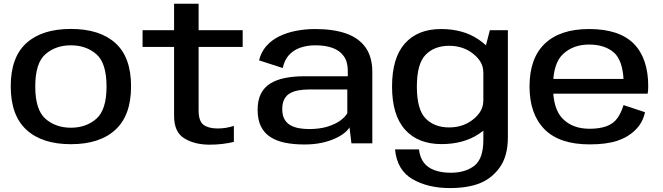

<svg xmlns="http://www.w3.org/2000/svg" viewBox="-20 -748 3460 1002"><path d="M350 4.5Q500.5 4.5 582.2 -70.8Q664 -146 664 -297.5Q664 -449.5 582.2 -523.2Q500.5 -597 350 -597Q199.5 -597 117.8 -523.2Q36 -449.5 36 -297.5Q36 -146 117.8 -70.8Q199.5 4.5 350 4.5ZM350 -81.5Q270.5 -81.5 217.2 -128.2Q164 -175 164 -296.5Q164 -419 217.2 -465.2Q270.5 -511.5 350 -511.5Q429.5 -511.5 482.8 -465.2Q536 -419 536 -296.5Q536 -175 482.8 -128.2Q429.5 -81.5 350 -81.5Z M1074 7Q1140.5 7 1200.5 -7.5V-91Q1159 -77.5 1116 -77.5Q1069 -77.5 1042.8 -96.2Q1016.5 -115 1016.5 -172.5V-503H1246.5V-590.5H1016.5V-728.5H888.5V-590.5H724V-503H888.5V-143Q888.5 -58 942.5 -25.5Q996.5 7 1074 7Z M1568.5 6Q1618 6 1657.8 -2.5Q1697.5 -11 1727.2 -24.5Q1757 -38 1776.5 -53.5Q1796 -69 1804 -83.5L1814 0H1923V-372Q1923 -450.5 1888 -500Q1853 -549.5 1786.8 -573Q1720.5 -596.5 1625.5 -596.5Q1572.5 -596.5 1524.2 -587Q1476 -577.5 1436.5 -558Q1397 -538.5 1369.8 -507.5Q1342.5 -476.5 1332 -433L1455.5 -393Q1464.5 -435 1488.2 -461Q1512 -487 1547.5 -499.2Q1583 -511.5 1626.5 -511.5Q1678.5 -511.5 1716 -497.8Q1753.5 -484 1774.2 -454.8Q1795 -425.5 1795 -379.5V-350H1569Q1512.5 -350 1467.2 -341Q1422 -332 1390 -311.8Q1358 -291.5 1341.2 -258Q1324.5 -224.5 1324.5 -175Q1324.5 -123 1341.8 -88.2Q1359 -53.5 1391.2 -32.8Q1423.5 -12 1468.2 -3Q1513 6 1568.5 6ZM1594 -74.5Q1564.5 -74.5 1539 -79.2Q1513.5 -84 1494 -95.5Q1474.5 -107 1463.8 -127.2Q1453 -147.5 1453 -179Q1453 -210 1463.8 -230.2Q1474.5 -250.5 1493.5 -261.2Q1512.5 -272 1538 -276.5Q1563.5 -281 1592.5 -281H1792.5V-157.5Q1781.5 -137 1754.5 -117.8Q1727.5 -98.5 1686.8 -86.5Q1646 -74.5 1594 -74.5Z M2327 233.5Q2419.5 233.5 2482.5 209Q2545.5 184.5 2588 125.8Q2630.5 67 2630.5 -33V-590.5H2536.5L2502.5 -459V-18Q2502.5 80.5 2455.5 117Q2408.5 153.5 2332 153.5Q2285.5 153.5 2249.2 140.8Q2213 128 2192.2 101.2Q2171.5 74.5 2166.5 31.5H2041.5Q2052 140.5 2133 187Q2214 233.5 2327 233.5ZM2284 4Q2398.5 4 2478.2 -48.5Q2558 -101 2558 -154.5L2502 -220Q2502 -167 2449.5 -125Q2397 -83 2324 -83Q2247 -83 2201.2 -129.8Q2155.5 -176.5 2155.5 -296Q2155.5 -415.5 2201.2 -462.2Q2247 -509 2324 -509Q2397 -509 2449.5 -467.2Q2502 -425.5 2502 -373L2557 -435.5Q2557 -488 2477 -542.2Q2397 -596.5 2282 -596.5Q2160 -596.5 2093 -521.2Q2026 -446 2026 -296.5Q2026 -147 2093.8 -71.5Q2161.5 4 2284 4Z M3057 5.5V-76Q2969.5 -76 2918 -127Q2866 -177.5 2866 -296Q2866 -418.5 2919.5 -467Q2972.5 -515.5 3054.5 -515.5Q3139 -515.5 3187.5 -470.5Q3228.5 -429.5 3234 -336H2853V-259H3360Q3363 -276.5 3363 -297.5Q3363 -443 3287.5 -520Q3211 -596.5 3054.5 -596.5Q2903.5 -596.5 2823.5 -520.5Q2743.5 -444.5 2743.5 -296.5Q2743.5 -152.5 2822 -73Q2900 5.5 3057 5.5ZM3057 -76V5.5Q3144 5.5 3200.5 -13Q3257 -31.5 3296 -70Q3335 -108 3346 -162.5L3234 -199.5Q3223 -162 3202.5 -132Q3181.5 -102.5 3144.5 -89Q3107.5 -76 3057 -76Z"/></svg>

Font: Anybody SemiExpanded Medium
Style: Regular
Weight: 500
Width: 6
Version: Version 1.113;gftools[0.9.25]